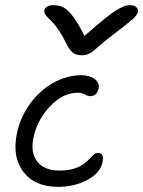

<svg xmlns="http://www.w3.org/2000/svg" viewBox="-20 -708 554 743"><path d="M483.9 -688Q500 -688 507.8 -679.9Q515.6 -671.9 513.2 -660.2Q510.7 -649.9 494.4 -634.8Q478 -619.6 417 -573.2Q395 -556.6 373.3 -538.1Q351.6 -519.5 342.8 -512Q334 -504.4 322.5 -499.3Q311 -494.1 296.9 -494.1Q274.4 -494.1 261.2 -504.6Q248 -515.1 233.9 -544.9Q221.7 -569.8 208 -590.1Q194.3 -610.4 184.3 -620.6Q174.3 -630.9 165.8 -639.4Q157.2 -647.9 153.8 -654.5Q150.4 -661.1 151.9 -668.9Q153.3 -677.2 162.8 -682.6Q172.4 -688 185.1 -688Q208.5 -688 225.1 -679.7Q241.7 -671.4 261.7 -645.3Q281.7 -619.1 307.1 -568.8Q353.5 -610.4 385.7 -636.2Q418 -662.1 436.8 -672.4Q455.6 -682.6 464.4 -685.3Q473.1 -688 483.9 -688ZM206.1 15.1Q114.7 15.1 70.8 -42.5Q26.9 -100.1 44.9 -189Q57.6 -252.9 95.7 -305.7Q133.8 -358.4 186.5 -387.7Q239.3 -417 294.9 -417Q326.7 -417 346.2 -402.1Q365.7 -387.2 361.8 -366.2Q358.9 -352.5 350.6 -344.2Q342.3 -335.9 330.1 -335.9Q320.3 -335.9 308.1 -342.5Q295.9 -349.1 280.8 -349.1Q222.7 -349.1 172.9 -295.9Q123 -242.7 108.9 -172.9Q97.7 -115.2 125.2 -81.5Q152.8 -47.9 210 -47.9Q240.7 -47.9 264.6 -54.9Q288.6 -62 302 -72Q315.4 -82 325 -92Q334.5 -102.1 342 -109.1Q349.6 -116.2 356.9 -116.2Q371.1 -116.2 375.7 -108.2Q380.4 -100.1 377 -81.1Q368.7 -39.1 318.4 -12Q268.1 15.1 206.1 15.1Z"/></svg>

Font: Shantell Sans Irregular Bouncy
Style: Italic
Weight: 300
Italic angle: -11.31°
Designer: Stephen Nixon, Anya Danilova, Shantell Martin
Foundry: Arrow Type
Version: Version 1.006;[9816181b4]